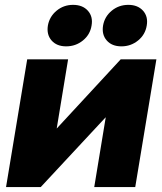

<svg xmlns="http://www.w3.org/2000/svg" viewBox="-20 -755 655 775"><path d="M525.9 0H360.4L406.7 -280.8H405.8L144.5 0H4.4L89.8 -515.6H254.9L209 -236.8H209.5L467.3 -515.6H611.3ZM470.2 -567.9Q431.6 -567.9 410.9 -591.6Q390.1 -615.2 396 -651.9Q402.3 -688 430.9 -711.7Q459.5 -735.4 498 -735.4Q536.1 -735.4 557.4 -711.7Q578.6 -688 572.3 -651.9Q566.4 -615.2 537.4 -591.6Q508.3 -567.9 470.2 -567.9ZM247.1 -567.9Q209 -567.9 188.2 -591.6Q167.5 -615.2 173.3 -651.9Q179.7 -688 208.3 -711.7Q236.8 -735.4 274.9 -735.4Q313.5 -735.4 334.7 -711.7Q356 -688 349.6 -651.9Q343.8 -615.2 314.7 -591.6Q285.6 -567.9 247.1 -567.9Z"/></svg>

Font: Inter Display ExtraBold
Style: Italic
Weight: 800
Italic angle: -9.39999°
Designer: Rasmus Andersson
Foundry: rsms
Version: Version 4.000;git-a52131595